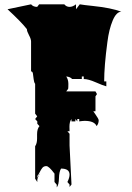

<svg xmlns="http://www.w3.org/2000/svg" viewBox="-20 -751 600 872"><path d="M295.4 -175.8 295.9 -154.8H286.1L295.9 -143.6V-90.3L304.7 86.9L295.9 98.1V86.9L286.1 75.7Q295.9 56.2 295.9 42Q295.9 14.6 257.3 14.6Q248.5 28.3 247.8 58.6Q247.1 88.9 237.8 100.1V87.9L227.5 75.7V37.6Q202.1 3.4 190.4 3.4Q178.7 3.4 172.4 11.2Q166 19 160.2 31.2Q154.3 43.5 149.4 48.3V75.7L139.6 60.5V-86.9Q148.4 -99.1 148.4 -122.1V-141.6Q148.4 -165.5 159.2 -178.2L149.4 -189V-199.7L139.6 -210.4L148.9 -222.7L139.6 -234.9V-370.1Q134.3 -377 132.8 -391.6Q131.3 -406.2 129.6 -416.5Q127.9 -426.8 121.1 -426.8V-562.5Q121.1 -573.7 111.6 -591.3Q102.1 -608.9 102.1 -618.7Q77.1 -650.9 14.2 -709L121.1 -731.4Q130.9 -719.7 148.9 -719.7L157.7 -731.4H272Q281.7 -719.7 295.9 -719.7Q310.1 -719.7 325.2 -731.4V-709L342.3 -731.4Q361.8 -728 400.4 -724.1Q485.4 -715.3 531.2 -697.8Q508.8 -697.8 491.9 -658Q475.1 -618.2 467.8 -560.5Q453.1 -450.7 453.1 -381.3H462.9V-358.9Q448.7 -362.3 414.8 -377.2Q380.9 -392.1 360.4 -392.1V-403.8H351.6V-392.1H307.6Q299.3 -401.9 280.8 -403.8Q290.5 -389.2 290.5 -370.4Q290.5 -351.6 289.6 -347.7L280.8 -335.9H413.6L420.4 -323.7L413.6 -313.5V-245.6H403.8Q405.3 -243.2 412.6 -232.9Q428.2 -210.9 428.2 -204.6Q428.2 -189.9 418.9 -178.2Q408.7 -202.1 364.7 -202.1Q356.9 -202.1 339.8 -199.7V-210.4H331.1V-199.7L322.3 -210.4V-199.7H304.7V-210.4Q295.4 -198.7 295.4 -175.8ZM149.4 60.5Q149.4 52.2 156.2 44.4Q150.4 59.1 149.4 65.4ZM157.2 42.5 159.2 37.6V42Q158.2 42 157.2 42.5Z"/></svg>

Font: Butcherman Caps
Style: Regular
Weight: 400
Version: Version 001.003